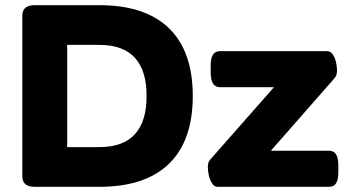

<svg xmlns="http://www.w3.org/2000/svg" viewBox="-20 -720 1339 740"><path d="M114 0Q66 0 66 -40V-660Q66 -700 114 -700H363Q540 -700 631.5 -611Q723 -522 723 -350Q723 -178 631.5 -89Q540 0 363 0ZM239 -153H363Q545 -153 545 -350Q545 -547 363 -547H239ZM819 0Q806 0 797.5 -13Q789 -26 785 -43.5Q781 -61 781 -75Q781 -82 782.5 -90Q784 -98 792 -107L1036 -384H828Q792 -384 792 -440V-468Q792 -523 828 -523H1240Q1254 -523 1262.5 -510.5Q1271 -498 1275 -480.5Q1279 -463 1279 -448Q1279 -441 1277 -433Q1275 -425 1267 -416L1024 -139H1249Q1284 -139 1284 -83V-55Q1284 0 1249 0Z"/></svg>

Font: Asap Semi Expanded ExtraBold
Style: Regular
Weight: 800
Width: 6
Designer: Pablo Cosgaya
Foundry: Omnibus-Type
Version: Version 3.001; ttfautohint (v1.8.4.7-5d5b)